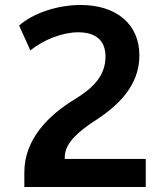

<svg xmlns="http://www.w3.org/2000/svg" viewBox="-20 -746 653 766"><path d="M561.5 -111.8H238.3V-118.7C238.3 -179.7 303.7 -226.6 348.6 -257.8C446.3 -319.3 536.1 -400.4 536.1 -524.9C536.1 -650.4 443.4 -726.1 301.8 -726.1C209.5 -726.1 111.8 -693.8 56.2 -644L101.1 -544.9C153.8 -587.9 230 -617.2 291.5 -617.2C364.3 -617.2 400.9 -583 400.9 -520C400.9 -438.5 343.3 -390.1 279.3 -350.6C173.3 -286.6 77.1 -190.4 77.1 -58.6V0H561.5Z"/></svg>

Font: Winston SemiBold
Style: Regular
Weight: 600
Designer: Vernon Adams, Kim Jin-seong, David Berlow, Cristiano Sobral
Foundry: The Winston Project Authors
Version: Version 3.004